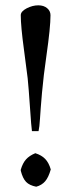

<svg xmlns="http://www.w3.org/2000/svg" viewBox="-20 -685 268 722"><path d="M125 -191.9H100.1Q97.7 -207.5 92.8 -280.3Q87.9 -353 84 -391.1Q82 -410.6 70.1 -498.3Q58.1 -585.9 58.1 -627.9Q58.1 -642.1 80.1 -653.6Q102.1 -665 124 -665Q144.5 -665 157.2 -654.3Q169.9 -643.6 169.9 -627.9Q169.9 -582 154.8 -477.1Q143.6 -400.4 137.9 -335.9Q132.3 -271.5 130.4 -239Q128.4 -206.5 125 -191.9ZM58.1 -43V-46.9Q65.4 -71.8 77.9 -85.7Q90.3 -99.6 112.8 -108.9Q136.2 -101.6 149.9 -87.4Q163.6 -73.2 170.9 -47.9Q162.6 -18.1 149.7 -3.2Q136.7 11.7 116.2 17.1Q90.8 12.2 78.1 -1Q65.4 -14.2 58.1 -43Z"/></svg>

Font: Linear Smooth Low Contrast
Style: Regular
Weight: 500
Designer: Philipp H. Poll, Flanker
Foundry: Philipp H. Poll, reworked by Flanker
Version: Version 1.010 | FøM Fix